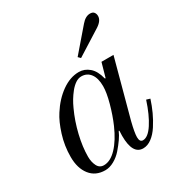

<svg xmlns="http://www.w3.org/2000/svg" viewBox="-162 -786 860 913"><g transform="rotate(-30 268.0 -329.0)"><path d="M42 -125Q42 -186 60 -243Q78 -300 101 -335Q136 -390 182.5 -423Q229 -456 277 -456Q308 -456 333 -434.5Q358 -413 369 -368L373 -366L395 -444H461L376 -129Q362 -73 362 -49Q362 -22 380 -22Q408 -22 437 -66.5Q466 -111 489 -182L509 -176Q498 -142 484 -111.5Q470 -81 451 -51.5Q432 -22 409 -5Q386 12 362 12Q304 12 304 -90L305 -117L302 -119Q294 -100 280 -80Q266 -60 247 -38Q228 -16 203 -2Q178 12 154 12Q101 12 71.5 -25.5Q42 -63 42 -125ZM114 -85Q114 -56 125 -34Q136 -12 160 -12Q196 -12 231 -49Q266 -86 294 -150Q314 -196 329 -250.5Q344 -305 344 -340Q344 -384 326 -408Q308 -432 277 -432Q260 -432 244 -421Q228 -410 214 -392.5Q200 -375 189.5 -357.5Q179 -340 170 -320Q144 -264 129 -201Q114 -138 114 -85ZM308 -520 414 -643Q437 -670 462 -670Q477 -670 483.5 -661.5Q490 -653 490 -641Q490 -616 458 -595L320 -508Z"/></g></svg>

Font: Old Standard TT
Style: Italic
Weight: 400
Italic angle: -15.2°
Designer: Alexey Kryukov <alexios@thessalonica.org.ru>
Version: Version 2.2